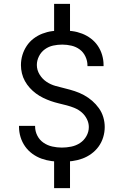

<svg xmlns="http://www.w3.org/2000/svg" viewBox="-20 -863 640 990"><path d="M299 -29Q272 -29 245.5 -32.5Q219 -36 194 -45Q169 -54 147 -70Q125 -86 109.5 -108Q94 -130 86 -156Q78 -182 78 -209Q78 -210 78 -211.5Q78 -213 78 -214H161Q161 -213 161 -212.5Q161 -212 161 -211Q161 -186 172.5 -163.5Q184 -141 204.5 -127Q225 -113 249.5 -107.5Q274 -102 299 -102Q323 -102 347.5 -107Q372 -112 392.5 -125.5Q413 -139 425.5 -161Q438 -183 438 -208Q438 -229 428 -249Q418 -269 402 -283Q386 -297 366 -305.5Q346 -314 325 -319.5Q304 -325 283 -330Q262 -335 242 -342Q222 -349 202.5 -358.5Q183 -368 165.5 -381Q148 -394 133.5 -410Q119 -426 108.5 -445Q98 -464 93 -485Q88 -506 88 -527Q88 -554 95.5 -579Q103 -604 117.5 -626Q132 -648 153 -664Q174 -680 198.5 -689.5Q223 -699 249 -702.5Q275 -706 301 -706Q327 -706 353 -702.5Q379 -699 403.5 -689.5Q428 -680 449 -664Q470 -648 484.5 -626.5Q499 -605 506.5 -579.5Q514 -554 514 -528Q514 -526 514 -525Q514 -524 514 -522H431Q431 -523 431 -524Q431 -525 431 -526Q431 -549 420.5 -571.5Q410 -594 391 -608Q372 -622 348.5 -627.5Q325 -633 301 -633Q277 -633 254 -628Q231 -623 211.5 -609Q192 -595 181 -573Q170 -551 170 -528Q170 -502 184 -479Q198 -456 219.5 -441.5Q241 -427 266 -420Q291 -413 316 -407Q341 -401 365.5 -393Q390 -385 413 -372.5Q436 -360 455.5 -343Q475 -326 490 -305Q505 -284 512.5 -259Q520 -234 520 -208Q520 -181 512 -155Q504 -129 488.5 -107.5Q473 -86 451 -70Q429 -54 404 -45Q379 -36 352.5 -32.5Q326 -29 299 -29ZM259 -662V-843H341V-662ZM259 107V-74H341V107Z"/></svg>

Font: Zed Sans Extended
Style: Regular
Weight: 400
Width: 7
Designer: Belleve Invis
Foundry: Belleve Invis
Version: Version 1.0.0; ttfautohint (v1.8.4)